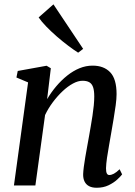

<svg xmlns="http://www.w3.org/2000/svg" viewBox="-20 -852 620 882"><path d="M196.5 -396.5Q215 -428 238.5 -455.8Q262 -483.5 289 -505Q316 -526.5 345.2 -538.5Q374.5 -550.5 405.5 -550.5Q457 -550.5 486.2 -520Q515.5 -489.5 515.5 -419.5Q515.5 -398.5 511.5 -368.5Q507.5 -338.5 501.8 -305.2Q496 -272 491 -242Q486.5 -214.5 481 -184.5Q475.5 -154.5 471.5 -126.8Q467.5 -99 467 -79Q467 -62.5 470.8 -55.2Q474.5 -48 482 -48Q491.5 -48 503 -54Q514.5 -60 529.5 -74.5L541 -51Q534.5 -42 518.5 -27.2Q502.5 -12.5 478.8 -1Q455 10.5 424 10.5Q403 10.5 389.2 3.2Q375.5 -4 368.5 -18Q361.5 -32 362 -52.5Q362.5 -66 365 -85.5Q367.5 -105 371.5 -128.5Q375.5 -152 380 -176.5Q384.5 -201 388.5 -223.5Q392.5 -246.5 396.8 -271Q401 -295.5 404.8 -320.2Q408.5 -345 410.8 -367.5Q413 -390 413 -408.5Q413 -436 407.5 -451.8Q402 -467.5 390.2 -474.2Q378.5 -481 359 -481Q338.5 -481 315 -468.2Q291.5 -455.5 268 -433.5Q244.5 -411.5 223.2 -383.2Q202 -355 187 -323.5L142.5 0H44L109 -473.5L55.5 -496L61.5 -526L194 -550L213.5 -538.5ZM339 -610Q320 -622 294 -641.5Q268 -661 241.2 -684.2Q214.5 -707.5 192.2 -730.5Q170 -753.5 157.5 -772L225.5 -832L362 -627.5Z"/></svg>

Font: Merriweather 60pt
Style: Italic
Weight: 400
Italic angle: -7.8°
Version: Version 2.101